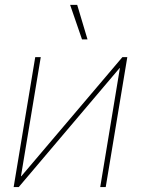

<svg xmlns="http://www.w3.org/2000/svg" viewBox="-20 -762 574 782"><path d="M410.6 0H388.2L468.3 -484.4H466.8L56.2 0H35.6L123.5 -529.3H146L65.4 -44.4H66.9L478.5 -529.3H498.5ZM314 -601.6 265.6 -742.2H294.4L336.4 -601.6Z"/></svg>

Font: Inter 24pt Thin
Style: Italic
Weight: 250
Italic angle: -9.3988°
Version: Version 4.001;git-66647c0bb